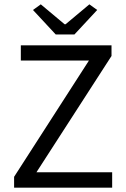

<svg xmlns="http://www.w3.org/2000/svg" viewBox="-20 -865 579 885"><path d="M45 0V-50L390 -586H76V-656H494V-607L148 -71H497V0ZM237 -706 132 -819 168 -845 278 -753H282L392 -845L428 -819L323 -706Z"/></svg>

Font: Processing Sans Pro
Style: Regular
Weight: 400
Designer: Paul D. Hunt
Foundry: Adobe Systems Incorporated
Version: Version 2.020;PS 2.000;hotconv 1.0.86;makeotf.lib2.5.63406